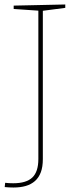

<svg xmlns="http://www.w3.org/2000/svg" viewBox="-20 -712 359 856"><path d="M41 -687 271 -692V-677L164 -663L171 -671V-3Q171 32 162 56Q153 80 136 95Q119 110 95 117Q71 124 40 124Q30 124 20.5 123.5Q11 123 1 122L3 103Q12 104 20.5 104.5Q29 105 39 105Q97 105 124 79.5Q151 54 151 -3V-671L158 -664L41 -672Z"/></svg>

Font: Bitter Thin
Style: Regular
Weight: 100
Designer: Sol Matas, and Bitter project Authors
Foundry: Sol Matas
Version: Version 2.002